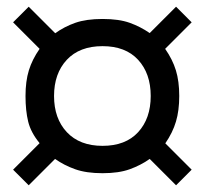

<svg xmlns="http://www.w3.org/2000/svg" viewBox="-20 -671 610 572"><path d="M65.5 -119 19 -165.5 98 -244.5Q72 -276 64 -308.5Q56 -341 56 -385Q56 -429 66 -461.5Q76 -494 98 -525.5L19 -604.5L65.5 -651L144.5 -572Q171.5 -591.5 204.2 -603Q237 -614.5 285.5 -614.5Q334.5 -614.5 366.5 -603Q398.5 -591.5 426 -572.5L504.5 -651L551 -604.5L472 -525.5Q494 -494 504 -461.5Q514 -429 514 -385Q514 -341.5 504.2 -308.8Q494.5 -276 472.5 -244L551 -165.5L504.5 -119L426 -197.5Q399 -178.5 366.5 -166.8Q334 -155 285.5 -155Q237 -155 204 -166.8Q171 -178.5 144 -197.5ZM285.5 -236.5Q354 -236.5 391.5 -277.2Q429 -318 429 -385Q429 -452 391.5 -492.8Q354 -533.5 285.5 -533.5Q217 -533.5 179 -492.8Q141 -452 141 -385Q141 -318 179.2 -277.2Q217.5 -236.5 285.5 -236.5Z"/></svg>

Font: Besley* Condensed Fatface
Style: Regular
Weight: 900
Width: 3
Designer: Owen Earl
Foundry: indestructible type*
Version: Version 3.000; ttfautohint (v1.8.3)